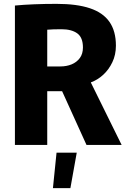

<svg xmlns="http://www.w3.org/2000/svg" viewBox="-20 -751 659 995"><path d="M57.3 -722.3Q101.7 -726.5 157.1 -728.8Q212.5 -731 272.7 -731Q378 -731 446 -708.2Q514 -685.5 547.3 -637.6Q580.7 -589.7 580.7 -514.3Q580.7 -467 562.2 -428.4Q543.8 -389.8 514.6 -363.2Q485.3 -336.5 451.3 -324.3V-322.3L610.3 0H428.2L301.8 -278.5H224.8V0H57.3ZM293 -406.7Q324.7 -406.7 351 -417.4Q377.3 -428.2 393.6 -450.1Q409.8 -472 409.8 -504.8Q409.8 -556.8 380.3 -578.2Q350.8 -599.5 298.2 -599.5Q275 -599.5 257.2 -598.9Q239.5 -598.3 224.8 -597V-406.7ZM273 40.3H377.7L344.8 224H254.3Z"/></svg>

Font: Murecho Thin
Style: Regular
Weight: 100
Designer: Neil Summerour
Foundry: Positype
Version: Version 1.010